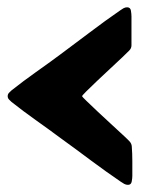

<svg xmlns="http://www.w3.org/2000/svg" viewBox="-20 -517 396 537"><path d="M347.7 -390.1Q347.7 -381.8 341.3 -375.5Q337.4 -371.1 322.8 -357.4Q308.1 -343.8 289.1 -325.9Q270 -308.1 251.7 -290.8Q233.4 -273.4 221.4 -261.5Q209.5 -249.5 209.5 -248Q209.5 -246.6 221.7 -234.9Q233.9 -223.1 252.2 -205.8Q270.5 -188.5 289.8 -170.9Q309.1 -153.3 323.7 -139.6Q338.4 -126 342.3 -121.6Q348.1 -115.2 348.6 -107.4Q350.1 -87.4 350.1 -66.4Q350.1 -45.4 350.1 -24.9Q350.1 -18.6 348.4 -9.3Q346.7 0 337.9 0Q332.5 0 327.4 -2.7Q322.3 -5.4 318.4 -8.3Q275.4 -37.6 233.6 -68.8Q191.9 -100.1 149.9 -130.4Q115.7 -155.8 80.6 -180.7Q45.4 -205.6 12.2 -231.9Q8.8 -234.9 5.1 -238.8Q1.5 -242.7 1.5 -248Q1.5 -253.4 5.1 -257.3Q8.8 -261.2 12.2 -264.2Q45.4 -290.5 80.3 -315.2Q115.2 -339.8 149.4 -365.2Q190.9 -396 232.2 -427.2Q273.4 -458.5 315.9 -487.8Q319.8 -490.7 325 -493.7Q330.1 -496.6 335.4 -496.6Q344.7 -496.6 346.2 -487.1Q347.7 -477.5 347.7 -471.2Z"/></svg>

Font: Belanosima
Style: Regular
Weight: 400
Designer: The DocRepair Project, Santiago Orozco
Foundry: Google
Version: Version 2.000